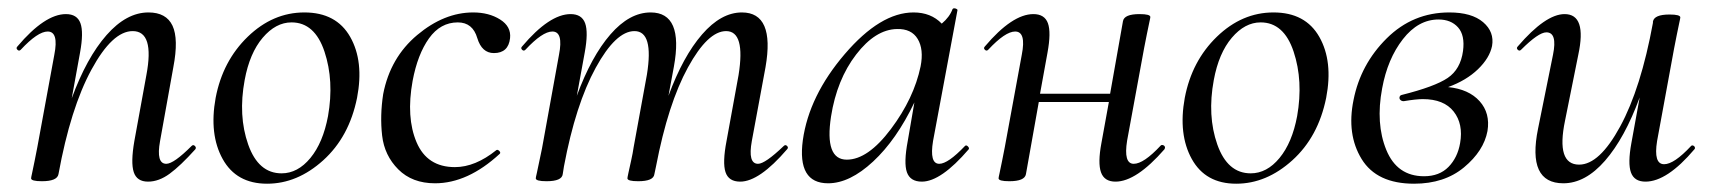

<svg xmlns="http://www.w3.org/2000/svg" viewBox="-20 -429 4127 463"><path d="M442 -77Q446 -81 450 -77Q454 -73 451 -69Q415 -29 389 -10Q363 9 337 9Q310 9 302.5 -14Q295 -37 304 -89L333 -248Q353 -354 300 -354Q251 -354 200.5 -261Q150 -168 121 -9Q118 8 81 8Q55 8 55 1Q55 -1 57.5 -12Q60 -23 63.5 -41Q67 -59 70 -74L111 -297Q122 -353 95 -353Q71 -353 30 -309Q26 -305 22 -309Q18 -313 22 -317Q88 -395 139 -395Q166 -395 174 -373Q182 -351 173 -302L153 -192Q189 -290 237 -344.5Q285 -399 338 -399Q381 -399 396 -367Q411 -335 398 -267L366 -89Q356 -34 381 -34Q399 -34 442 -77Z M624 14Q550 14 517 -45.5Q484 -105 500 -193Q517 -282 577.5 -340.5Q638 -399 714 -399Q791 -399 824.5 -340Q858 -281 841 -193Q822 -99 759.5 -42.5Q697 14 624 14ZM659 -11Q698 -11 728.5 -48Q759 -85 771 -149Q786 -234 762.5 -304.5Q739 -375 683 -375Q645 -375 613.5 -338Q582 -301 570 -236Q554 -150 578.5 -80.5Q603 -11 659 -11Z M1029 13Q974 13 940.5 -20.5Q907 -54 901.5 -102Q896 -150 904 -202Q921 -290 986 -344.5Q1051 -399 1121 -399Q1159 -399 1186 -382Q1213 -365 1210 -337Q1206 -301 1171 -301Q1142 -301 1131 -337Q1120 -375 1084 -375Q1042 -375 1014.5 -336.5Q987 -298 975 -234Q959 -146 984.5 -86Q1010 -26 1077 -26Q1126 -26 1177 -67Q1180 -69 1184 -65Q1188 -61 1185 -58Q1108 13 1029 13Z M1870 -77Q1874 -81 1878 -77Q1882 -73 1878 -69Q1811 9 1765 9Q1737 9 1729.5 -14Q1722 -37 1732 -89L1761 -248Q1778 -354 1731 -354Q1687 -354 1639 -266.5Q1591 -179 1562 -28L1558 -9Q1556 8 1519 8Q1493 8 1493 1Q1493 -1 1495.5 -12.5Q1498 -24 1502 -42Q1506 -60 1508 -74L1540 -249Q1557 -354 1510 -354Q1465 -354 1416.5 -265.5Q1368 -177 1340 -28L1337 -9Q1335 8 1298 8Q1272 8 1272 1Q1272 -1 1274.5 -11.5Q1277 -22 1280.5 -40Q1284 -58 1287 -71L1328 -297Q1339 -353 1312 -353Q1288 -353 1247 -309Q1243 -305 1239 -309Q1235 -313 1239 -317Q1305 -395 1356 -395Q1383 -395 1391 -373Q1399 -351 1390 -302L1371 -198Q1406 -293 1452 -346Q1498 -399 1549 -399Q1629 -399 1605 -268L1592 -198Q1627 -293 1673 -346Q1719 -399 1769 -399Q1849 -399 1826 -267L1793 -89Q1783 -34 1808 -34Q1825 -34 1870 -77Z M2307 -77Q2310 -80 2314 -76Q2318 -72 2316 -69Q2249 9 2203 9Q2175 9 2167 -13.5Q2159 -36 2169 -89L2185 -182Q2142 -92 2085.5 -39.5Q2029 13 1977 13Q1902 13 1916 -91Q1931 -198 2017 -298.5Q2103 -399 2183 -399Q2225 -399 2251 -372Q2270 -388 2277 -407Q2278 -409 2281 -409Q2284 -409 2286.5 -407.5Q2289 -406 2289 -405L2230 -89Q2221 -34 2245 -34Q2266 -34 2307 -77ZM2022 -44Q2073 -44 2128.5 -118Q2184 -192 2200 -269Q2208 -310 2193 -335Q2178 -360 2143 -359Q2091 -358 2044.5 -297.5Q1998 -237 1984 -148Q1968 -44 2022 -44Z M2779 -78Q2781 -80 2784.5 -79Q2788 -78 2789 -75Q2790 -72 2788 -69Q2720 9 2670 9Q2643 9 2635 -13.5Q2627 -36 2636 -84L2654 -183H2485L2454 -9Q2451 8 2414 8Q2388 8 2388 1Q2388 -1 2390.5 -12Q2393 -23 2396.5 -41Q2400 -59 2403 -74L2444 -297Q2455 -353 2428 -353Q2404 -353 2363 -309Q2359 -305 2355 -309Q2351 -313 2355 -317Q2421 -395 2472 -395Q2499 -395 2507 -373Q2515 -351 2506 -302L2488 -203H2657L2688 -378Q2691 -395 2728 -395Q2754 -395 2754 -388Q2754 -386 2751.5 -375Q2749 -364 2745.5 -346Q2742 -328 2739 -313L2698 -90Q2689 -34 2714 -34Q2738 -34 2779 -78Z M2961 14Q2887 14 2854 -45.5Q2821 -105 2837 -193Q2854 -282 2914.5 -340.5Q2975 -399 3051 -399Q3128 -399 3161.5 -340Q3195 -281 3178 -193Q3159 -99 3096.5 -42.5Q3034 14 2961 14ZM2996 -11Q3035 -11 3065.5 -48Q3096 -85 3108 -149Q3123 -234 3099.5 -304.5Q3076 -375 3020 -375Q2982 -375 2950.5 -338Q2919 -301 2907 -236Q2891 -150 2915.5 -80.5Q2940 -11 2996 -11Z M3578 -318Q3572 -289 3544 -262Q3516 -235 3472 -219Q3522 -214 3548 -185Q3574 -156 3567 -113Q3558 -65 3510.5 -25.5Q3463 14 3390 14Q3300 14 3263.5 -45.5Q3227 -105 3244 -188Q3261 -274 3324 -336.5Q3387 -399 3475 -399Q3529 -399 3556.5 -375.5Q3584 -352 3578 -318ZM3508 -306Q3513 -344 3496 -363Q3479 -382 3449 -382Q3400 -382 3363 -334.5Q3326 -287 3313 -216Q3297 -131 3323 -67.5Q3349 -4 3414 -4Q3451 -4 3473 -26.5Q3495 -49 3501 -84Q3509 -130 3485.5 -160Q3462 -190 3411 -190Q3395 -190 3365 -185Q3360 -185 3357 -188Q3354 -191 3355 -195Q3356 -199 3360 -200Q3440 -220 3471 -241Q3502 -262 3508 -306Z M4058 -77Q4060 -79 4063 -78Q4066 -77 4067 -74Q4068 -71 4066 -69Q4000 9 3948 9Q3921 9 3913 -13Q3905 -35 3914 -84L3934 -194Q3898 -96 3850.5 -41.5Q3803 13 3750 13Q3662 13 3689 -119L3725 -297Q3736 -351 3709 -351Q3690 -351 3648 -309Q3644 -305 3640 -309Q3636 -313 3640 -317Q3707 -395 3753 -395Q3807 -395 3786 -297L3754 -138Q3732 -32 3788 -32Q3837 -32 3887 -124Q3937 -216 3966 -374V-377Q3969 -394 4006 -394Q4032 -394 4032 -387Q4032 -385 4029.5 -374Q4027 -363 4023.5 -345Q4020 -327 4017 -312L3976 -89Q3967 -33 3993 -33Q4017 -33 4058 -77Z"/></svg>

Font: Cormorant Infant Book
Style: Italic
Weight: 500
Italic angle: -10°
Designer: Christian Thalmann (Catharsis Fonts)
Version: Version 1.000;PS 002.000;hotconv 1.0.88;makeotf.lib2.5.64775